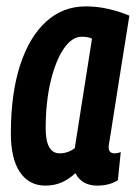

<svg xmlns="http://www.w3.org/2000/svg" viewBox="-20 -571 426 601"><path d="M284 10Q236 10 216 -29Q196 -10 173 0Q150 10 122 10Q71 10 42.5 -32Q14 -74 14 -153Q14 -278 43 -367Q72 -456 124.5 -503.5Q177 -551 248 -551Q286 -551 321.5 -542.5Q357 -534 385 -522Q367 -411 355.5 -337.5Q344 -264 337 -220Q330 -176 326.5 -153.5Q323 -131 321.5 -122.5Q320 -114 320 -112Q320 -91 338 -91Q348 -91 358 -95L349 -7Q323 10 284 10ZM214 -107 268 -450Q256 -456 236 -456Q205 -456 179.5 -418.5Q154 -381 138.5 -316Q123 -251 123 -169Q123 -91 167 -91Q192 -91 214 -107Z"/></svg>

Font: Georama Condensed SemiBold
Style: Italic
Weight: 600
Width: 3
Italic angle: -9°
Designer: Jean-Baptiste Levee
Foundry: Production Type
Version: Version 1.000